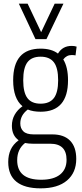

<svg xmlns="http://www.w3.org/2000/svg" viewBox="-20 -810 447 1050"><path d="M202 -199Q161 -199 132 -211Q91 -180 91 -135Q91 -108 108 -91.5Q125 -75 164 -75H266Q330 -75 363.5 -40.5Q397 -6 397 59Q397 134 346.5 177Q296 220 202 220Q115 220 70 184Q25 148 25 76Q25 38 38.5 8.5Q52 -21 82 -43Q45 -69 45 -122Q45 -156 60.5 -183Q76 -210 103 -229Q52 -271 52 -371Q52 -544 202 -544Q262 -544 297 -517Q322 -559 372 -559Q387 -559 399 -555L393 -507Q385 -509 372 -509Q344 -509 326 -485Q352 -443 352 -371Q352 -199 202 -199ZM202 -243Q251 -243 274.5 -273.5Q298 -304 298 -371Q298 -439 274.5 -469.5Q251 -500 202 -500Q153 -500 130 -469.5Q107 -439 107 -371Q107 -304 130 -273.5Q153 -243 202 -243ZM74 66Q74 173 205 173Q273 173 308.5 144.5Q344 116 344 64Q344 -24 255 -24H161Q137 -24 117 -28Q74 6 74 66ZM327 -790 234 -596H174L83 -790H131L205 -634L279 -790Z"/></svg>

Font: Georama SemiCondensed Light
Style: Regular
Weight: 300
Width: 4
Designer: Jean-Baptiste Levee
Foundry: Production Type
Version: Version 1.000